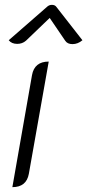

<svg xmlns="http://www.w3.org/2000/svg" viewBox="-20 -763 360 792"><path d="M112 -453Q122 -509 181 -509L99 -46Q89 9 31 9ZM51 -582Q28 -582 16 -597L173 -734Q182 -743 194 -743Q207 -743 213 -734L320 -597Q301 -581 279 -581Q258 -581 249 -595L185 -689L87 -595Q72 -582 51 -582Z"/></svg>

Font: K2D ExtraLight
Style: Italic
Weight: 275
Italic angle: -10°
Designer: Katatrad Aksorn Co.,Ltd.
Foundry: Cadson Demak Co.,Ltd.
Version: Version 1.000; ttfautohint (v1.6)